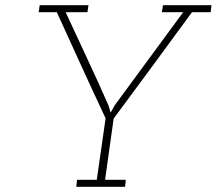

<svg xmlns="http://www.w3.org/2000/svg" viewBox="-20 -720 835 740"><path d="M277 -27 274 0H462L465 -27H385L418 -263Q494 -366 569.5 -468Q645 -570 720 -673H792L795 -700H608L604 -673H686L422 -314L407 -287H406L398 -314Q358 -405 316.5 -493.5Q275 -582 233 -673H317L321 -700H133L129 -673H199Q246 -570 292.5 -468Q339 -366 387 -264L353 -27Z"/></svg>

Font: Josefin Slab Thin Light
Style: Italic
Weight: 300
Italic angle: -12°
Version: Version 2.000